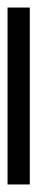

<svg xmlns="http://www.w3.org/2000/svg" viewBox="180 -1044 99 509"><g transform="rotate(90 229.5 -789.5)"><path d="M-5 -760H464V-819H-5Z"/></g></svg>

Font: Noto Serif Malayalam Medium
Style: Regular
Weight: 500
Designer: Indian type Foundry, Jelle Bosma, Monotype Design Team
Foundry: Monotype Imaging Inc.
Version: Version 2.104